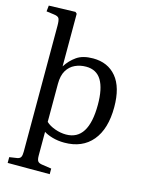

<svg xmlns="http://www.w3.org/2000/svg" viewBox="-142 -852 886 1156"><g transform="rotate(15 301.5 -274.0)"><path d="M22 218V182L69 175Q87 172 92.5 161Q98 150 98 128V-658Q98 -691 91.5 -703Q85 -715 57 -718L12 -724L16 -761L181 -766L191 -757V-437V-429Q217 -470 255 -496.5Q293 -523 357 -523Q449 -523 502 -459.5Q555 -396 555 -272Q555 -136 493 -62Q431 12 319 12Q279 12 244.5 2Q210 -8 191 -21V126Q191 151 197.5 161Q204 171 223 174L284 183V218ZM316 -38Q456 -38 456 -261Q456 -361 425 -412.5Q394 -464 329 -464Q292 -464 260.5 -449.5Q229 -435 210 -403.5Q191 -372 191 -320V-83Q212 -63 247 -50.5Q282 -38 316 -38Z"/></g></svg>

Font: Literata 36pt
Style: Regular
Weight: 400
Designer: Latin by Veronika Burian and Jose Scaglione. Greek by Irene Vlachou. Cyrillic by Vera Evstafieva.
Foundry: TypeTogether
Version: Version 3.002